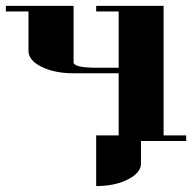

<svg xmlns="http://www.w3.org/2000/svg" viewBox="-20 -481 655 655"><path d="M0 -441.9V-460.9H231V-269Q231 -250 308.1 -250H384.8V-441.9H308.1V-460.9H538.1V-19H615.2V0H460.9V77.1Q460.9 108.4 416 131.3Q371.6 153.8 308.1 153.8V-19H384.8V-231H231Q167 -231 122.1 -252.9Q77.1 -274.9 77.1 -308.1V-441.9Z"/></svg>

Font: Hjet
Style: Regular
Weight: 400
Designer: T. Christopher White
Version: Version 1.2